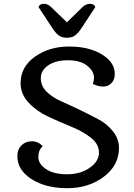

<svg xmlns="http://www.w3.org/2000/svg" viewBox="-20 -978 701 1007"><path d="M251 -836 182 -941Q188 -958 209.5 -958Q231 -958 247 -942L331 -861L414 -942Q431 -958 452.5 -958Q474 -958 480 -941L411 -836Q392 -806 375 -793Q358 -780 331 -780Q304 -780 287 -793Q270 -806 251 -836ZM604 -202Q604 -111 524.5 -51Q445 9 332.5 9Q220 9 145.5 -38.5Q71 -86 71 -159Q71 -194 92.5 -215.5Q114 -237 147.5 -237Q181 -237 204 -211Q181 -191 181 -154.5Q181 -118 221.5 -91Q262 -64 332 -64Q402 -64 450.5 -98Q499 -132 499 -177.5Q499 -223 456.5 -256Q414 -289 354 -313.5Q294 -338 233.5 -366Q173 -394 130.5 -439Q88 -484 88 -542Q88 -627 163 -680.5Q238 -734 342.5 -734Q447 -734 514.5 -692.5Q582 -651 582 -591Q582 -560 564.5 -542Q547 -524 521 -524Q495 -524 467 -538Q473 -556 473 -571Q473 -605 437 -633.5Q401 -662 336.5 -662Q272 -662 233 -635.5Q194 -609 194 -568Q194 -527 224.5 -497Q255 -467 300.5 -447Q346 -427 399 -401.5Q452 -376 497.5 -351.5Q543 -327 573.5 -288Q604 -249 604 -202Z"/></svg>

Font: Laila Medium
Style: Regular
Weight: 500
Designer: Hitesh Malaviya
Foundry: Indian Type Foundry
Version: Version 1.302;PS 1.0;hotconv 1.0.78;makeotf.lib2.5.61930; tt